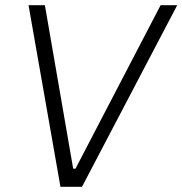

<svg xmlns="http://www.w3.org/2000/svg" viewBox="-20 -720 703 740"><path d="M213 0H296L663 -700H599L271 -70H262L153 -700H90Z"/></svg>

Font: Fixel Display Light
Style: Italic
Weight: 300
Italic angle: -10°
Designer: AlfaBravo + MacPaw
Foundry: Kyrylo Tkachov, Marchela Mozhyna, Serhii Makarenko, Maria Weinstein, Zakhar Kryvoshyya
Version: Version 1.210;Glyphs 3.2 (3217)